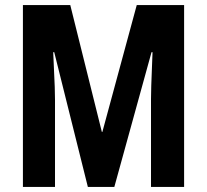

<svg xmlns="http://www.w3.org/2000/svg" viewBox="-20 -734 812 754"><path d="M325 0 193 -529H189Q190 -496 192 -460Q194 -424 195 -392.5Q196 -361 196 -342V0H70V-714H256L380 -216H382L517 -714H703V0H573V-345Q573 -366 574 -397.5Q575 -429 576.5 -463.5Q578 -498 579 -529H575L429 0Z"/></svg>

Font: Noto Sans Gujarati UI ExtraCondensed
Style: Bold
Weight: 700
Width: 2
Designer: Jelle Bosma - Monotype Design Team, Universal Thirst
Foundry: Monotype Imaging Inc.
Version: Version 2.106; ttfautohint (v1.8.4.7-5d5b)